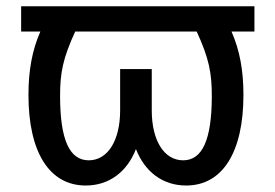

<svg xmlns="http://www.w3.org/2000/svg" viewBox="-20 -565 852 595"><path d="M768.5 -545.5H45.5V-467.3H105.1C79.5 -409.1 68.2 -346.6 68.2 -270.6C68.2 -94.8 132.1 9.9 245.7 9.9C317.8 9.9 373.6 -32 401.3 -103C429 -32 484.7 9.9 556.8 9.9C670.5 9.9 734.4 -94.8 734.4 -270.6C734.4 -346.6 723 -409.1 697.4 -467.3H768.5ZM213.1 -467.3H589.5C627.5 -384.9 636.7 -338.8 636.4 -265.6C636 -132.1 607.2 -68.2 547.6 -68.2C488.6 -68.2 450.3 -129.3 450.3 -223V-350.9H352.3V-223C352.3 -129.3 313.9 -68.2 255 -68.2C195.3 -68.2 166.5 -132.1 166.2 -265.6C165.8 -338.8 175.1 -384.9 213.1 -467.3Z"/></svg>

Font: Karasuma Gothic
Style: Regular
Weight: 400
Designer: Rasmus Andersson, Ryoko Nishizuka
Foundry: Genbu
Version: Version 1.00